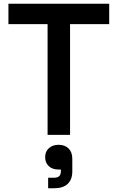

<svg xmlns="http://www.w3.org/2000/svg" viewBox="-20 -720 628 1025"><path d="M234 0V-591H25V-700H563V-591H354V0ZM237 285V229H265Q287 229 296 220.5Q305 212 305 193V185H292Q260 185 240.5 167Q221 149 221 119Q221 89 241 71Q261 53 293 53Q326 53 346 72.5Q366 92 366 128V195Q366 238 341.5 261.5Q317 285 269 285Z"/></svg>

Font: Space Grotesk Light SemiBold
Style: Regular
Weight: 600
Version: Version 2.000